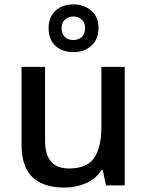

<svg xmlns="http://www.w3.org/2000/svg" viewBox="-20 -843 670 873"><path d="M547 -539V0H462L447 -71H442Q416 -29 370 -9.5Q324 10 273 10Q178 10 128 -37Q78 -84 78 -186V-539H185V-202Q185 -77 294 -77Q377 -77 409 -126Q441 -175 441 -266V-539ZM314 -606Q263 -606 232 -634.5Q201 -663 201 -715Q201 -765 232 -794Q263 -823 314 -823Q362 -823 395 -794.5Q428 -766 428 -716Q428 -664 395.5 -635Q363 -606 314 -606ZM314 -661Q337 -661 352 -675.5Q367 -690 367 -715Q367 -740 351.5 -754Q336 -768 314 -768Q291 -768 275.5 -754Q260 -740 260 -715Q260 -690 274 -675.5Q288 -661 314 -661Z"/></svg>

Font: Noto Sans Medium
Style: Regular
Weight: 500
Designer: Monotype Design Team
Foundry: Monotype Imaging Inc.
Version: Version 2.007